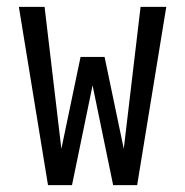

<svg xmlns="http://www.w3.org/2000/svg" viewBox="-20 -540 540 560"><path d="M190 0H120L35 -520H110L159 -106L215 -374H285L341 -106L390 -520H465L380 0H310L250 -291Z"/></svg>

Font: Iosevka Custom
Style: Regular
Weight: 400
Monospace: yes
Designer: Belleve Invis
Foundry: Belleve Invis
Version: Version 32.5.0; ttfautohint (v1.8.4)